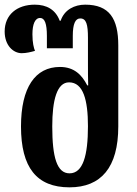

<svg xmlns="http://www.w3.org/2000/svg" viewBox="-43 -793 589 823"><path d="M255 10C390 10 464 -75 464 -251V-598C464 -713 426 -773 322 -773C277 -773 233 -752 217 -704H213C195 -752 157 -773 106 -773C30 -773 -23 -730 -23 -658C-23 -598 14 -565 50 -565C69 -565 90 -570 107 -575C102 -587 96 -609 96 -646C96 -689 107 -716 129 -716C149 -716 158 -691 158 -639V-586H269V-639C269 -691 280 -714 301 -714C327 -714 334 -688 334 -631V-523C334 -491 334 -457 335 -427H331C308 -472 275 -506 214 -506C108 -506 47 -418 47 -251C47 -75 114 10 255 10ZM255 -50C201 -50 181 -119 181 -251C181 -364 201 -440 253 -440C314 -440 334 -364 334 -252C334 -127 313 -50 255 -50Z"/></svg>

Font: Noto Serif Georgian ExtraCondensed Bold
Style: Regular
Weight: 700
Width: 2
Designer: Monotype Design Team, Akaki Razmadze
Foundry: Google LLC
Version: Version 2.003